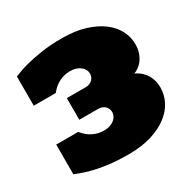

<svg xmlns="http://www.w3.org/2000/svg" viewBox="-169 -929 1110 1111"><g transform="rotate(-30 385.5 -373.5)"><path d="M326.2 -176.3Q349.6 -176.3 367.2 -182.1Q384.8 -188 397 -198Q409.2 -208 415.3 -220.5Q421.4 -232.9 421.4 -246.1Q421.4 -256.3 417.5 -266.6Q413.6 -276.9 405.8 -284.7Q397.9 -292.5 386.5 -297.4Q375 -302.2 360.4 -302.2H233.9V-446.8H360.4Q375 -446.8 386.5 -451.7Q397.9 -456.5 405.8 -464.4Q413.6 -472.2 417.5 -482.4Q421.4 -492.7 421.4 -502.9Q421.4 -516.1 415.3 -528.6Q409.2 -541 397 -551Q384.8 -561 367.2 -566.9Q349.6 -572.8 326.2 -572.8Q289.6 -572.8 255.4 -556.2Q221.2 -539.6 193.4 -504.4H46.4V-699.7Q66.4 -708 88.9 -715.8Q111.3 -723.6 136.7 -730.5Q181.2 -742.2 241.9 -751.7Q302.7 -761.2 382.3 -761.2Q470.7 -761.2 536.6 -740.5Q602.5 -719.7 646.5 -686Q690.4 -652.3 712.2 -609.1Q733.9 -565.9 733.9 -521Q733.9 -485.8 724.6 -460.4Q715.3 -435.1 701.9 -417.7Q688.5 -400.4 672.6 -389.9Q656.7 -379.4 643.6 -374.5Q657.2 -368.7 672.9 -357.7Q688.5 -346.7 702.1 -329.1Q715.8 -311.5 724.9 -286.6Q733.9 -261.7 733.9 -228Q733.9 -182.1 712.2 -138.7Q690.4 -95.2 646.7 -61.3Q603 -27.3 536.9 -6.6Q470.7 14.2 382.3 14.2Q319.3 14.2 268.8 8.8Q218.3 3.4 177.5 -5.4Q136.7 -14.2 104.5 -24.9Q72.3 -35.6 46.4 -46.4V-244.6H193.4Q221.2 -209.5 255.4 -192.9Q289.6 -176.3 326.2 -176.3Z"/></g></svg>

Font: Holtwood One SC
Style: Regular
Weight: 400
Version: Version 1.000